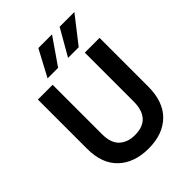

<svg xmlns="http://www.w3.org/2000/svg" viewBox="-250 -1021 1160 1160"><g transform="rotate(-45 329.5 -441.5)"><path d="M288 -723H198L288 -892H405ZM464 -723H373L470 -892H596ZM593 -259Q593 -128 522.5 -59.5Q452 9 330.5 9Q209 9 137.5 -58.5Q66 -126 66 -252V-674H192V-253Q192 -176 230 -141.5Q268 -107 329 -107Q467 -107 467 -258V-674H593Z"/></g></svg>

Font: Hind Guntur SemiBold
Style: Regular
Weight: 600
Designer: Manushi Parikh, Hitesh Malaviya
Foundry: Indian Type Foundry
Version: Version 1.000;PS 1.0;hotconv 1.0.86;makeotf.lib2.5.63406; tt